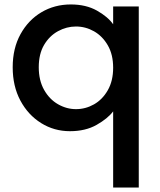

<svg xmlns="http://www.w3.org/2000/svg" viewBox="-20 -580 718 862"><path d="M37 -278Q37 -363 72 -426.5Q107 -490 166 -525Q225 -560 298 -560Q366 -560 415 -532.5Q464 -505 488 -471V-551H603V262H488V-80Q464 -48 414 -19.5Q364 9 294 9Q223 9 164.5 -27.5Q106 -64 71.5 -128.5Q37 -193 37 -278ZM488 -276Q488 -335 464 -376.5Q440 -418 402 -439.5Q364 -461 321 -461Q279 -461 240.5 -440Q202 -419 178 -378.5Q154 -338 154 -278Q154 -219 178 -176.5Q202 -134 240.5 -112Q279 -90 321 -90Q364 -90 402 -111.5Q440 -133 464 -175Q488 -217 488 -276Z"/></svg>

Font: Poppins Medium
Style: Regular
Weight: 500
Designer: Ninad Kale (Devanagari), Jonny Pinhorn (Latin)
Version: Version 5.002